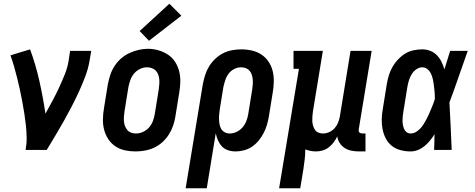

<svg xmlns="http://www.w3.org/2000/svg" viewBox="-20 -802 2540 1027"><path d="M117 0Q123 -33 122.5 -66Q122 -99 118.5 -131.5Q115 -164 110 -196Q105 -228 99 -259.5Q93 -291 86.5 -322Q80 -353 72 -384Q64 -415 55.5 -445.5Q47 -476 36 -506L141 -538Q171 -456 190.5 -369.5Q210 -283 223 -194Q242 -228 260.5 -262.5Q279 -297 295.5 -332.5Q312 -368 326.5 -404Q341 -440 347 -477L355 -530H468L459 -477Q452 -435 436.5 -394Q421 -353 402.5 -312.5Q384 -272 363.5 -232.5Q343 -193 321 -154Q299 -115 276 -76.5Q253 -38 230 0Z M705 8Q676 8 648 2Q620 -4 597 -19.5Q574 -35 559 -58Q544 -81 537 -108Q530 -135 530.5 -164Q531 -193 536 -222L557 -352Q562 -377 570 -401.5Q578 -426 592.5 -448.5Q607 -471 627.5 -489Q648 -507 672 -518Q696 -529 721 -535Q746 -541 771 -541Q800 -541 827.5 -533Q855 -525 878 -510Q901 -495 916 -472Q931 -449 938 -422Q945 -395 944.5 -366Q944 -337 939 -308L918 -178Q914 -153 905.5 -128.5Q897 -104 882.5 -81.5Q868 -59 848 -41Q828 -23 804 -12Q780 -1 754.5 3.5Q729 8 705 8ZM707 -88Q726 -88 745 -96.5Q764 -105 777.5 -120.5Q791 -136 798 -155Q805 -174 808 -193L829 -323Q831 -337 832 -350.5Q833 -364 832 -377Q831 -390 826.5 -402.5Q822 -415 813.5 -424Q805 -433 792.5 -437.5Q780 -442 766 -442Q747 -442 728.5 -433Q710 -424 697 -408.5Q684 -393 677.5 -374.5Q671 -356 667 -337L646 -207Q644 -193 643 -179.5Q642 -166 643 -153Q644 -140 648.5 -128Q653 -116 661 -106.5Q669 -97 681 -92.5Q693 -88 707 -88ZM777 -584 727 -636 886 -782 950 -718Z M973 205 1065 -352Q1070 -377 1077.5 -401Q1085 -425 1098.5 -447Q1112 -469 1131.5 -487.5Q1151 -506 1174 -517.5Q1197 -529 1222 -533.5Q1247 -538 1271 -538Q1300 -538 1328 -531.5Q1356 -525 1378.5 -510Q1401 -495 1416.5 -472Q1432 -449 1438.5 -422Q1445 -395 1444.5 -366Q1444 -337 1439 -308L1418 -178Q1414 -155 1407.5 -133Q1401 -111 1390 -90Q1379 -69 1363.5 -50Q1348 -31 1328 -17.5Q1308 -4 1285 2Q1262 8 1240 8Q1219 8 1199.5 1.5Q1180 -5 1167 -19Q1154 -33 1146 -51Q1138 -69 1134 -89L1086 205ZM1208 -88Q1228 -88 1246.5 -97Q1265 -106 1278 -121.5Q1291 -137 1298 -155.5Q1305 -174 1308 -193L1329 -323Q1331 -337 1332 -350Q1333 -363 1332 -376Q1331 -389 1327 -401.5Q1323 -414 1315 -423.5Q1307 -433 1295 -437.5Q1283 -442 1269 -442Q1251 -442 1233 -433Q1215 -424 1203 -408Q1191 -392 1185 -373.5Q1179 -355 1175 -337L1156 -220Q1154 -206 1152.5 -192Q1151 -178 1151.5 -164Q1152 -150 1154.5 -136.5Q1157 -123 1163.5 -112Q1170 -101 1182 -94.5Q1194 -88 1208 -88Z M1473 205 1579 -434H1550V-530H1707L1654 -207Q1652 -194 1651 -180.5Q1650 -167 1650.5 -154.5Q1651 -142 1654.5 -130Q1658 -118 1664.5 -108Q1671 -98 1682.5 -93Q1694 -88 1707 -88Q1725 -88 1741.5 -95.5Q1758 -103 1770 -116.5Q1782 -130 1788.5 -146.5Q1795 -163 1798 -180L1855 -530H1968L1899 -111Q1898 -107 1898.5 -102Q1899 -97 1902 -94Q1905 -91 1909.5 -89.5Q1914 -88 1918 -88H1935V8H1902Q1882 8 1862 4.5Q1842 1 1825 -9.5Q1808 -20 1797.5 -36.5Q1787 -53 1784 -72Q1776 -56 1764.5 -40.5Q1753 -25 1738 -13.5Q1723 -2 1705 3Q1687 8 1670 8Q1655 8 1640.5 5Q1626 2 1613 -3Q1613 23 1610 49.5Q1607 76 1603 102L1586 205Z M2176 8Q2149 8 2122 1Q2095 -6 2075 -22.5Q2055 -39 2043 -62.5Q2031 -86 2026 -112.5Q2021 -139 2022 -167Q2023 -195 2028 -222L2049 -352Q2053 -376 2060 -399Q2067 -422 2079 -443.5Q2091 -465 2108.5 -483.5Q2126 -502 2147 -515Q2168 -528 2192 -533Q2216 -538 2239 -538Q2262 -538 2282.5 -529.5Q2303 -521 2317.5 -506Q2332 -491 2341.5 -471.5Q2351 -452 2357 -431Q2365 -456 2372.5 -480.5Q2380 -505 2388 -530H2482Q2457 -461 2433.5 -392Q2410 -323 2384 -254Q2388 -191 2390.5 -127.5Q2393 -64 2396 0H2302Q2303 -21 2303.5 -42Q2304 -63 2304 -84Q2293 -66 2280 -50Q2267 -34 2250.5 -20.5Q2234 -7 2215 0.5Q2196 8 2176 8ZM2176 -88Q2191 -88 2204 -95.5Q2217 -103 2227.5 -114Q2238 -125 2246 -138Q2254 -151 2261 -164Q2268 -177 2274 -190.5Q2280 -204 2285.5 -217.5Q2291 -231 2296.5 -244.5Q2302 -258 2306 -272Q2306 -285 2305.5 -297.5Q2305 -310 2303.5 -322.5Q2302 -335 2300.5 -347.5Q2299 -360 2296.5 -372.5Q2294 -385 2290 -396.5Q2286 -408 2279.5 -418Q2273 -428 2262.5 -435Q2252 -442 2239 -442Q2222 -442 2206.5 -431Q2191 -420 2181.5 -404Q2172 -388 2167 -371Q2162 -354 2159 -337L2138 -207Q2136 -195 2134.5 -183Q2133 -171 2133 -158.5Q2133 -146 2135 -134.5Q2137 -123 2141.5 -112.5Q2146 -102 2155 -95Q2164 -88 2176 -88Z"/></svg>

Font: Iosevka Slab Oblique
Style: Bold
Weight: 700
Italic angle: -9°
Monospace: yes
Designer: Belleve Invis
Foundry: Belleve Invis
Version: Version 11.1.1; ttfautohint (v1.8.3)